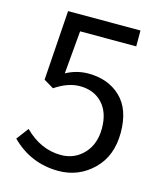

<svg xmlns="http://www.w3.org/2000/svg" viewBox="-112 -817 778 913"><g transform="rotate(15 277.5 -360.0)"><path d="M260.7 12.7Q125 12.7 28.3 -84L73.2 -143.6Q153.3 -63.5 252.9 -63.5Q319.3 -63.5 364.3 -110.8Q409.2 -158.2 409.2 -236.3Q409.2 -314.5 367.7 -358.9Q326.2 -403.3 256.8 -403.3Q198.2 -403.3 134.8 -360.4L85.9 -389.6L109.4 -733.4H465.8V-655.3H189.5L170.9 -443.4Q222.7 -471.7 280.3 -471.7Q377.9 -471.7 439.5 -413.1Q501 -354.5 501 -239.3Q501 -124 430.2 -55.7Q359.4 12.7 260.7 12.7Z"/></g></svg>

Font: Gen Shin Gothic Regular
Style: Regular
Weight: 400
Designer: [Source Han Sans]
Ryoko NISHIZUKA  (kana & ideographs); Paul D. Hunt (Latin, Greek & Cyrillic); Wenlong ZHANG  (bopomofo
Version: Version 1.002.20150607